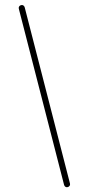

<svg xmlns="http://www.w3.org/2000/svg" viewBox="-20 -768 368 785"><path d="M57 -732 242 -12C244 -5 250 -1 257 -3C264 -5 268 -11 266 -18L81 -738C79 -745 73 -749 66 -747C59 -745 55 -739 57 -732Z"/></svg>

Font: LS
Style: Light
Weight: 300
Designer: BSozoo
Foundry: BSozoo
Version: Version 001.000